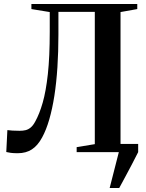

<svg xmlns="http://www.w3.org/2000/svg" viewBox="-20 -763 733 963"><path d="M530 180 576 0 562.5 -41H673V0Q657 31.5 640.8 62.8Q624.5 94 608.5 123.5Q592.5 153 578 180ZM69 5.5Q48.5 5.5 35 3.8Q21.5 2 11.5 -0.5L17 -110.5Q29 -109 42.8 -108Q56.5 -107 78.5 -107Q95 -107 108.5 -110.2Q122 -113.5 134 -123.5Q146 -133.5 156.5 -153Q178 -191.5 194.2 -248.2Q210.5 -305 220 -391.2Q229.5 -477.5 229.5 -604V-702.5L137.5 -717.5V-743H668.5V-717.5L584.5 -702.5V-39.5L672.5 -25V0H364.5V-25L455.5 -40V-703.5H273V-590Q273 -503.5 268 -426.2Q263 -349 252.8 -283Q242.5 -217 227.2 -164.2Q212 -111.5 191.5 -74Q169.5 -33 140 -13.8Q110.5 5.5 69 5.5Z"/></svg>

Font: Merriweather 120pt SemiBold
Style: Regular
Weight: 600
Version: Version 2.100